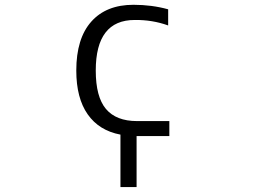

<svg xmlns="http://www.w3.org/2000/svg" viewBox="-20 -550 1040 790"><path d="M542 9.8V219.7H475.6V3.9Q387.7 -12.7 340.8 -79.6Q293.9 -146.5 293.9 -259.8Q293.9 -391.6 355.5 -460.9Q417 -530.3 529.3 -530.3Q604.5 -530.3 671.9 -511.7V-445.3Q606.4 -468.8 534.2 -467.8Q374 -467.8 374 -259.8Q374 -151.4 416 -101.6Q458 -51.8 543.9 -51.8H676.8V9.8Z"/></svg>

Font: Gen Shin Gothic Monospace Normal
Style: Regular
Weight: 350
Designer: [Source Han Sans]
Ryoko NISHIZUKA  (kana & ideographs); Paul D. Hunt (Latin, Greek & Cyrillic); Wenlong ZHANG  (bopomofo
Version: Version 1.002.20150607